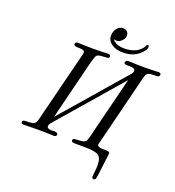

<svg xmlns="http://www.w3.org/2000/svg" viewBox="-185 -1034 1246 1370"><g transform="rotate(20 438.0 -348.5)"><path d="M62 -14.2Q62 -25.4 70.6 -28.1Q79.1 -30.8 98.1 -30.8H106Q118.2 -30.8 126.5 -32.5Q134.8 -34.2 140.9 -35.2Q147 -36.1 152.1 -41Q157.2 -45.9 160.2 -48.8Q163.1 -51.8 166 -61.8Q168.9 -71.8 170.4 -77.4Q171.9 -83 176 -98.4Q180.2 -113.8 182.1 -123L303.2 -606Q308.1 -623 308.1 -631.8Q308.1 -650.9 268.1 -650.9H258.8Q224.6 -650.9 225.1 -666Q225.1 -683.1 246.1 -683.1Q249 -683.1 263.4 -682.6Q277.8 -682.1 304 -681.2Q330.1 -680.2 359.9 -680.2Q398.9 -680.2 435.1 -681.6Q471.2 -683.1 473.1 -683.1Q488.3 -683.1 492.2 -675.8Q498 -667 487.8 -657.2Q483.9 -653.3 448.5 -652.1Q413.1 -650.9 400.9 -641.1Q392.1 -633.3 377 -576.2L272.9 -158.2Q272 -153.3 269.5 -143.1Q267.1 -132.8 266.1 -127.9Q272 -134.8 305.2 -173.8L673.8 -599.1Q690.9 -616.2 690.9 -631.8Q690.9 -651.9 648.9 -651.9H637.2Q618.2 -651.9 612.8 -654.8Q600.6 -661.6 609.9 -674.8Q614.7 -682.6 627.9 -683.1Q630.9 -683.1 646.5 -682.6Q662.1 -682.1 688.5 -681.2Q714.8 -680.2 746.1 -680.2Q782.2 -680.2 807.6 -681.2Q833 -682.1 844 -682.6Q855 -683.1 857.9 -683.1Q876 -683.1 876 -669.9Q876 -654.8 858.4 -652.8Q840.8 -650.9 816.9 -650.4Q793 -649.9 782.2 -639.2Q775.4 -633.3 768.1 -607.9L639.2 -89.8Q637.2 -83 635 -74.5Q632.8 -65.9 631.3 -60.5Q629.9 -55.2 629.9 -50.8Q629.9 -30.8 674.8 -30.8H688Q711.9 -30.8 719 -26.9Q726.1 -22.9 723.1 -6.8Q717.3 37.1 710 99.1Q702.1 168 698 180.9Q693.8 193.8 683.1 193.8Q668.9 193.8 668.9 175.8Q668.9 169.9 672.4 141.4Q675.8 112.8 675.8 89.8Q675.8 33.7 648.9 16.8Q622.1 0 546.9 0H476.1Q450.2 0 445.8 -6.8Q439.9 -19 450.2 -26.9Q454.1 -30.8 490 -31.5Q525.9 -32.2 538.1 -43Q542 -45.9 544.4 -51Q546.9 -56.2 550 -65.2Q553.2 -74.2 555.2 -82Q557.1 -89.8 561.5 -107.4Q565.9 -125 568.8 -138.2L672.9 -555.2L268.1 -87.9L264.2 -83Q259.3 -78.1 256.1 -74Q252.9 -69.8 250 -63.5Q247.1 -57.1 247.1 -50.8Q247.1 -30.8 286.1 -30.8Q288.1 -30.8 293 -31.5Q297.9 -32.2 299.8 -32.2Q329.6 -32.2 330.1 -17.1Q330.1 0 309.1 0Q305.2 0 290.5 -1Q275.9 -2 251 -2.4Q226.1 -2.9 193.8 -2.9Q164.1 -2.9 138.4 -2.4Q112.8 -2 98.4 -1.5Q84 -1 81.1 -1Q62 -1 62 -14.2ZM449.2 -812Q449.2 -844.2 467.5 -867.7Q485.8 -891.1 514.2 -891.1Q532.2 -891.1 544.2 -879.6Q556.2 -868.2 556.2 -850.1Q556.2 -828.1 537.6 -809.6Q519 -791 496.1 -791Q495.1 -791 477.1 -793.9Q505.9 -757.8 569.8 -757.8Q603 -757.8 629.4 -765.9Q655.8 -773.9 670.4 -784.9Q685.1 -795.9 695.1 -806.9Q705.1 -817.9 708 -826.2L710.9 -834Q715.8 -839.8 722.4 -837.9Q729 -835.9 729 -827.1Q729 -798.3 683.6 -762.7Q638.2 -727.1 567.9 -727.1Q516.1 -727.1 482.7 -750.5Q449.2 -773.9 449.2 -812Z"/></g></svg>

Font: CMU Classical Serif
Style: Italic
Weight: 500
Italic angle: -14.04°
Version: Version 0.7.0